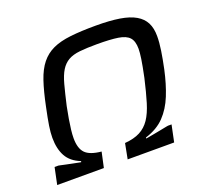

<svg xmlns="http://www.w3.org/2000/svg" viewBox="-121 -837 1039 978"><g transform="rotate(-20 399.0 -348.0)"><path d="M29 0 48 -91H65Q65 -92 76.5 -89.5Q88 -87 106.5 -83Q125 -79 143 -75.5Q161 -72 173 -69.5Q185 -67 184 -68L185 -73Q132 -94 110 -134.5Q88 -175 88 -234Q88 -262 93.5 -298Q99 -334 112 -395Q128 -473 146 -526.5Q164 -580 191 -613.5Q218 -647 257 -665Q296 -683 353.5 -689.5Q411 -696 491 -696Q567 -696 619.5 -687.5Q672 -679 704.5 -660Q737 -641 752 -611.5Q767 -582 767 -539Q767 -505 760.5 -462Q754 -419 743 -367Q727 -293 703 -233.5Q679 -174 640 -133.5Q601 -93 537 -73L536 -68Q535 -67 548.5 -69.5Q562 -72 581.5 -75.5Q601 -79 620.5 -83Q640 -87 653.5 -89.5Q667 -92 666 -91H682L663 0H411L427 -83Q477 -87 509.5 -104Q542 -121 563.5 -153Q585 -185 600.5 -236Q616 -287 633 -361Q646 -423 651 -457Q656 -491 656 -511Q656 -552 638 -572Q620 -592 578.5 -598.5Q537 -605 465 -605Q409 -605 371 -601Q333 -597 308.5 -583Q284 -569 267.5 -542.5Q251 -516 239 -471.5Q227 -427 212 -361Q205 -327 200 -296.5Q195 -266 192 -241Q189 -216 189 -195Q189 -140 213.5 -114.5Q238 -89 300 -83L282 0Z"/></g></svg>

Font: Saira Expanded Medium
Style: Italic
Weight: 500
Width: 7
Italic angle: -12°
Designer: Hector Gatti with collaboration of the Omnibus-Type team
Foundry: Omnibus-Type
Version: Version 1.101